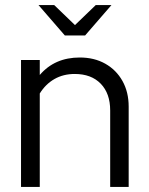

<svg xmlns="http://www.w3.org/2000/svg" viewBox="-20 -738 589 758"><path d="M63 0V-501H137V-442Q196 -511 295 -511Q352.2 -511 395.6 -486.5Q439 -462 463.5 -418.3Q488 -374.6 488 -317V0H415V-302Q415 -369 377.7 -407.5Q340.5 -446 275 -446Q230 -446 195 -426Q160 -406 137 -369V0ZM194 -718 276 -639 358 -718H420L316 -598H236L132 -718Z"/></svg>

Font: Red Hat Display
Style: Regular
Weight: 300
Designer: Pentagram, MCKL
Foundry: Pentagram, MCKL
Version: Version 1.023